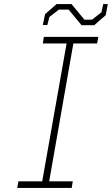

<svg xmlns="http://www.w3.org/2000/svg" viewBox="-20 -917 546 937"><path d="M378 -794 315 -870H267L221 -834L211 -795H189L200 -848L256 -897H329L392 -821H429L475 -857L484 -897H506L496 -843L440 -794ZM64 0 70 -32H186L305 -705H189L194 -737H460L454 -705H338L220 -32H335L330 0Z"/></svg>

Font: Tomorrow ExtraLight
Style: Italic
Weight: 275
Italic angle: -10°
Designer: Tony de Marco, Monica Rizzolli
Foundry: Just in Type
Version: Version 2.002